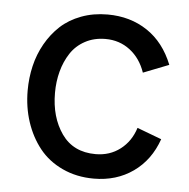

<svg xmlns="http://www.w3.org/2000/svg" viewBox="-43 -538 579 588"><g transform="rotate(5 247.0 -244.0)"><path d="M266.1 8.3Q212.9 8.3 169.4 -12Q126 -32.2 98.4 -66.9Q70.8 -101.6 55.9 -146.7Q41 -191.9 41 -243.2Q41 -282.2 49.6 -318.6Q58.1 -355 76.4 -387.5Q94.7 -419.9 120.8 -444.1Q147 -468.3 184.1 -482.2Q221.2 -496.1 265.1 -496.1Q334.5 -496.1 387 -461.2Q439.5 -426.3 466.3 -358.9L387.7 -328.1Q373 -371.1 340.6 -396Q308.1 -420.9 265.1 -420.9Q230 -420.9 202.4 -406Q174.8 -391.1 158.2 -365.7Q141.6 -340.3 133.3 -309.1Q125 -277.8 125 -243.2Q125 -168.5 160.6 -117.7Q196.3 -66.9 265.1 -66.9Q308.6 -66.9 340.8 -91.6Q373 -116.2 386.2 -158.2L461.4 -129.9Q438.5 -64.5 387 -28.1Q335.4 8.3 266.1 8.3Z"/></g></svg>

Font: HK Grotesk Medium Legacy
Style: Regular
Weight: 500
Designer: Alfredo Marco Pradil
Foundry: Hanken Design Co.
Version: Version 2.022;PS 002.022;hotconv 1.0.88;makeotf.lib2.5.64775